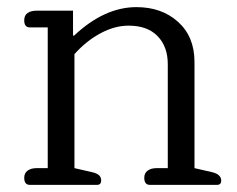

<svg xmlns="http://www.w3.org/2000/svg" viewBox="-20 -519 664 539"><path d="M48 -20Q48 -33 57.5 -40Q67 -47 83 -47H114V-442H64Q48 -442 48 -462Q48 -476 57.5 -482.5Q67 -489 83 -489H185V-419H188Q273 -499 363 -499Q434 -499 480 -457.5Q526 -416 526 -345V-47L574 -36Q601 -30 601 -12Q601 0 589 0H401Q385 0 385 -20Q385 -33 394.5 -40Q404 -47 420 -47H451V-339Q451 -388 422.5 -417.5Q394 -447 341 -447Q302 -447 262 -425.5Q222 -404 189 -367V-47L237 -36Q251 -33 257.5 -27.5Q264 -22 264 -12Q264 0 252 0H64Q48 0 48 -20Z"/></svg>

Font: Maitree
Style: Regular
Weight: 400
Designer: CadsonDemak Team
Foundry: CadsonDemak
Version: Version 1.000